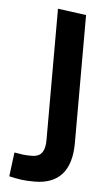

<svg xmlns="http://www.w3.org/2000/svg" viewBox="-51 -702 422 747"><g transform="rotate(5 160.5 -329.0)"><path d="M112 10C207 10 256 -45 256 -153V-653L145 -668V-156C145 -97 118 -89 92 -89C63 -89 56 -91 25 -96L13 -2C49 6 69 10 112 10Z"/></g></svg>

Font: All Genders v4
Style: Regular
Weight: 400
Designer: Rassam Alawdi
Foundry: Rassam Art
Version: Version 3.100;FEAKit 1.0